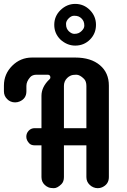

<svg xmlns="http://www.w3.org/2000/svg" viewBox="-51 -960 653 989"><path d="M208.5 -560.5Q208.5 -575.2 194.3 -575.2H137.7Q115.7 -575.2 104.5 -562.5Q85 -540.5 85 -517.6V-489.7Q85 -451.7 49.3 -437Q38.6 -432.6 26.6 -432.6Q14.6 -432.6 4.2 -437Q-6.3 -441.4 -13.7 -449.2Q-30.8 -465.8 -30.8 -489.7V-519Q-30.8 -578.6 11.7 -621.1Q54.2 -663.6 113.8 -663.6H336.4Q417.5 -663.6 463.9 -624Q509.8 -585.4 509.8 -519V-47.9Q509.8 -10.7 474.6 4.9Q464.4 9.3 452.4 9.3Q440.4 9.3 429.7 4.6Q418.9 0 411.1 -7.8Q394 -23.9 394 -47.9V-211.4H278.3V-47.9Q278.3 -24.4 265.6 -11.7Q244.6 9.3 226.6 9.3Q208.5 9.3 197.8 4.6Q187 0 179.2 -7.8Q162.6 -23.4 162.6 -47.9V-211.4H127.4Q110.4 -211.4 100.6 -220.7Q84.5 -237.3 84.5 -255.6Q84.5 -273.9 96.9 -286.9Q109.4 -299.8 127.4 -299.8H162.6V-466.3Q162.6 -512.7 204.1 -551.8Q208.5 -555.7 208.5 -560.5ZM278.3 -299.8H394V-517.1Q394 -541.5 381.8 -553.7Q360.4 -575.2 342 -575.2Q323.7 -575.2 313.2 -570.6Q302.7 -565.9 294.9 -558.1Q278.3 -541.5 278.3 -517.6ZM336.4 -725.1Q314.5 -725.1 294.9 -733.6Q275.4 -742.2 260.3 -756.3Q228.5 -787.6 228.5 -832Q228.5 -876.5 260.3 -907.7Q293.5 -939.9 336.4 -939.9Q380.9 -939.9 412.6 -907.7Q443.4 -876 443.4 -832Q443.4 -787.1 412.4 -756.1Q381.3 -725.1 336.4 -725.1ZM303.2 -799.3Q317.9 -785.6 331.5 -785.6Q345.2 -785.6 353.8 -789.6Q362.3 -793.5 368.7 -799.8Q383.3 -813.5 383.3 -827.4Q383.3 -841.3 379.4 -849.9Q375.5 -858.4 369.1 -864.7Q362.8 -871.1 354.2 -875Q345.7 -878.9 330.8 -878.9Q315.9 -878.9 302.5 -865.2Q289.1 -851.6 289.1 -837.2Q289.1 -822.8 293 -814.2Q296.9 -805.7 303.2 -799.3Z"/></svg>

Font: Supermercado
Style: Regular
Weight: 400
Designer: James Grieshaber
Foundry: James Grieshaber
Version: Version 1.002